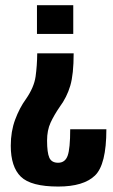

<svg xmlns="http://www.w3.org/2000/svg" viewBox="-20 -618 424 722"><path d="M257 -417.5H120Q119.5 -370.5 113.8 -330Q108 -289.5 77.5 -245.5Q53.5 -212.5 37 -168.2Q20.5 -124 20.5 -70Q20.5 9.5 58.5 46.5Q96.5 83.5 199 83.5Q294 83.5 337 42.2Q380 1 380 -132H244Q244 -59.5 234.5 -32.8Q225 -6 198.5 -6Q174 -6 165.5 -25Q157 -44 157 -89.5Q157 -128 170.2 -156.8Q183.5 -185.5 204.5 -216Q231.5 -252.5 244.2 -295.5Q257 -338.5 257 -417.5ZM255.5 -490.5V-598.5H119V-490.5Z"/></svg>

Font: Anybody ExtraCondensed
Style: Bold
Weight: 700
Width: 2
Version: Version 1.113;gftools[0.9.25]